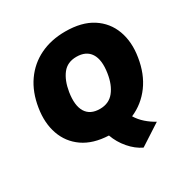

<svg xmlns="http://www.w3.org/2000/svg" viewBox="-200 -887 1215 1250"><g transform="rotate(-30 407.0 -262.0)"><path d="M60 -373Q77 -482 131 -559Q185 -636 268.5 -676.5Q352 -717 458 -717Q582 -717 660.5 -666.5Q739 -616 771 -529Q803 -442 785 -333Q767 -219 708.5 -139.5Q650 -60 560 -21Q581 14 613.5 42.5Q646 71 682 90L523 193Q472 169 430 120Q388 71 367 12Q251 7 177 -44.5Q103 -96 73 -181.5Q43 -267 60 -373ZM284 -363Q269 -268 300 -217.5Q331 -167 404 -167Q472 -167 510.5 -215.5Q549 -264 561 -343Q576 -438 544 -488Q512 -538 439 -538Q371 -538 334 -490.5Q297 -443 284 -363Z"/></g></svg>

Font: Mulish ExtraBlack
Style: Italic
Weight: 1000
Italic angle: -9°
Designer: Vernon Adams
Foundry: Vernon Adams
Version: Version 3.603; ttfautohint (v1.8.3)